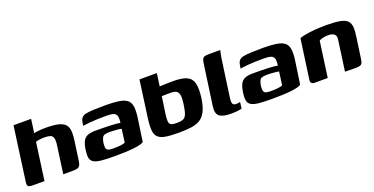

<svg xmlns="http://www.w3.org/2000/svg" viewBox="-24 -1019 2991 1537"><g transform="rotate(-20 1471.5 -250.0)"><path d="M71 0Q37 0 29 -9.5Q21 -19 25 -46L88 -505H238L222 -389Q234 -392 251 -394Q268 -396 287 -397Q306 -398 322 -398Q391 -398 430.5 -388Q470 -378 488 -357Q506 -336 508.5 -302Q511 -268 504 -219L482 -63Q479 -36 471.5 -22.5Q464 -9 450 -4.5Q436 0 409 0H328L361 -239Q366 -277 360 -296.5Q354 -316 336 -322.5Q318 -329 286 -329Q275 -329 260.5 -328Q246 -327 233 -324.5Q220 -322 212 -319L168 0Z M764 5Q694 5 651.5 0.5Q609 -4 588 -17Q567 -30 562 -54Q557 -78 562 -116Q569 -167 583 -193.5Q597 -220 623.5 -230Q650 -240 691 -240Q717 -240 749 -239.5Q781 -239 812.5 -238Q844 -237 867 -234.5Q890 -232 899 -230Q903 -261 900.5 -279Q898 -297 887 -306.5Q876 -316 856.5 -319Q837 -322 808 -322Q774 -322 738.5 -321Q703 -320 670.5 -317Q638 -314 610 -310L615 -338Q619 -365 632.5 -378Q646 -391 667 -395Q690 -400 736.5 -402Q783 -404 836 -404Q903 -404 947.5 -397Q992 -390 1015.5 -372Q1039 -354 1045 -318.5Q1051 -283 1043 -224L1014 -25Q996 -10 931.5 -2.5Q867 5 764 5ZM772 -57Q812 -57 838.5 -60Q865 -63 877 -70L892 -182Q882 -185 862.5 -187Q843 -189 823.5 -190Q804 -191 792 -191Q768 -191 752.5 -187Q737 -183 729 -169Q721 -155 716 -126Q713 -101 715.5 -85.5Q718 -70 731.5 -63.5Q745 -57 772 -57Z M1311 4Q1243 4 1200.5 -3Q1158 -10 1137 -30Q1116 -50 1112.5 -89Q1109 -128 1118 -193L1161 -505H1309L1294 -397Q1299 -397 1311.5 -397.5Q1324 -398 1340.5 -398.5Q1357 -399 1375.5 -399.5Q1394 -400 1410 -400Q1487 -400 1526 -381Q1565 -362 1575.5 -317.5Q1586 -273 1576 -196Q1566 -127 1546 -87Q1526 -47 1494.5 -27.5Q1463 -8 1417.5 -2Q1372 4 1311 4ZM1324 -75Q1360 -75 1379 -83.5Q1398 -92 1408 -119Q1418 -146 1426 -203Q1432 -249 1427.5 -274Q1423 -299 1406.5 -309Q1390 -319 1358 -319Q1349 -319 1338 -319Q1327 -319 1316 -318.5Q1305 -318 1296 -318Q1287 -318 1283 -318L1262 -173Q1258 -141 1258 -121.5Q1258 -102 1264.5 -92Q1271 -82 1285.5 -78.5Q1300 -75 1324 -75Z M1756 4Q1686 4 1658 -19.5Q1630 -43 1639 -103L1688 -451Q1691 -473 1697 -485Q1703 -497 1715.5 -501Q1728 -505 1751 -505H1849Q1848 -502 1844 -483Q1840 -464 1836 -441L1791 -120Q1786 -84 1792.5 -69.5Q1799 -55 1824 -55Q1833 -55 1843.5 -57Q1854 -59 1856 -60L1849 -5Q1842 -4 1822 0Q1802 4 1756 4Z M2105 5Q2035 5 1992.5 0.5Q1950 -4 1929 -17Q1908 -30 1903 -54Q1898 -78 1903 -116Q1910 -167 1924 -193.5Q1938 -220 1964.5 -230Q1991 -240 2032 -240Q2058 -240 2090 -239.5Q2122 -239 2153.5 -238Q2185 -237 2208 -234.5Q2231 -232 2240 -230Q2244 -261 2241.5 -279Q2239 -297 2228 -306.5Q2217 -316 2197.5 -319Q2178 -322 2149 -322Q2115 -322 2079.5 -321Q2044 -320 2011.5 -317Q1979 -314 1951 -310L1956 -338Q1960 -365 1973.5 -378Q1987 -391 2008 -395Q2031 -400 2077.5 -402Q2124 -404 2177 -404Q2244 -404 2288.5 -397Q2333 -390 2356.5 -372Q2380 -354 2386 -318.5Q2392 -283 2384 -224L2355 -25Q2337 -10 2272.5 -2.5Q2208 5 2105 5ZM2113 -57Q2153 -57 2179.5 -60Q2206 -63 2218 -70L2233 -182Q2223 -185 2203.5 -187Q2184 -189 2164.5 -190Q2145 -191 2133 -191Q2109 -191 2093.5 -187Q2078 -183 2070 -169Q2062 -155 2057 -126Q2054 -101 2056.5 -85.5Q2059 -70 2072.5 -63.5Q2086 -57 2113 -57Z M2470 0Q2432 0 2438 -39L2485 -375Q2504 -382 2536.5 -388Q2569 -394 2613.5 -398Q2658 -402 2712 -402Q2788 -402 2831.5 -393.5Q2875 -385 2893.5 -364.5Q2912 -344 2914 -310Q2916 -276 2908 -225L2884 -56Q2881 -34 2876 -21.5Q2871 -9 2858 -4Q2845 1 2819 1L2728 0L2764 -260Q2769 -293 2751.5 -307Q2734 -321 2701 -321Q2677 -321 2655.5 -316Q2634 -311 2623 -303L2581 0Z"/></g></svg>

Font: Genos Thin
Style: Bold Italic
Weight: 700
Italic angle: -8°
Version: Version 1.010